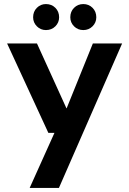

<svg xmlns="http://www.w3.org/2000/svg" viewBox="-20 -710 637 945"><path d="M126 215 248 -56H218L15 -496H162L307 -177H308L437 -496H581L270 215ZM206 -562Q180 -562 161.5 -580.5Q143 -599 143 -625Q143 -653 161.5 -671.5Q180 -690 206 -690Q234 -690 252.5 -671.5Q271 -653 271 -625Q271 -599 252.5 -580.5Q234 -562 206 -562ZM390 -562Q363 -562 344.5 -580.5Q326 -599 326 -625Q326 -653 344.5 -671.5Q363 -690 390 -690Q417 -690 435.5 -671.5Q454 -653 454 -625Q454 -599 435.5 -580.5Q417 -562 390 -562Z"/></svg>

Font: DM Sans 28pt
Style: Bold
Weight: 700
Version: Version 4.004;gftools[0.9.30]